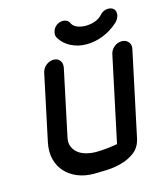

<svg xmlns="http://www.w3.org/2000/svg" viewBox="-108 -798 763 880"><g transform="rotate(-15 274.0 -358.0)"><path d="M368 -666Q392 -666 414 -674Q436 -682 452 -701Q467 -715 487 -715Q502 -715 513 -706Q524 -694 520 -674Q516 -658 503 -645Q472 -616 432 -599.5Q392 -583 350 -583Q311 -583 278 -599.5Q245 -616 227 -645Q218 -658 222 -674Q226 -694 243 -706Q258 -715 271 -715Q290 -715 301 -701Q308 -682 327 -674Q346 -666 368 -666ZM452 -509Q456 -528 472 -541.5Q488 -555 508 -555Q528 -555 539.5 -541.5Q551 -528 547 -509L461 -105Q452 -66 425 -45Q398 -24 362.5 -14Q327 -4 291 -2.5Q255 -1 229 -1Q187 -1 152.5 -15Q118 -29 94.5 -54.5Q71 -80 62 -116Q53 -152 62 -195L128 -506Q132 -527 148.5 -540.5Q165 -554 185 -554Q204 -554 214.5 -540.5Q225 -527 221 -506L155 -195Q149 -169 157 -150Q165 -131 180.5 -119Q196 -107 218.5 -101Q241 -95 265 -95Q278 -95 292.5 -96Q307 -97 321 -98.5Q335 -100 347 -102Q359 -104 366 -105Z"/></g></svg>

Font: VDS
Style: Italic
Weight: 400
Designer: artmaker
Foundry: artmaker
Version: Version 1.000 2009 initial release